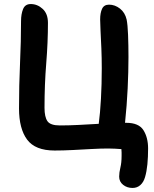

<svg xmlns="http://www.w3.org/2000/svg" viewBox="-20 -735 763 949"><path d="M635 194Q608 194 588.5 178.5Q569 163 569 138Q569 118 575 93.5Q581 69 581 35Q581 28 581 19Q581 10 580 2Q565 1 549 0Q533 -1 515 -1Q479 -1 433.5 1.5Q388 4 340 6.5Q292 9 250 9Q154 9 114 -45Q74 -99 74 -199Q74 -314 79 -422.5Q84 -531 84 -631Q84 -665 94 -690Q104 -715 132 -715Q165 -715 191 -691Q217 -667 217 -622Q217 -526 208.5 -421.5Q200 -317 200 -202Q200 -157 214.5 -136Q229 -115 276 -115Q320 -115 369 -117.5Q418 -120 468 -123Q475 -175 479 -247Q483 -319 483 -397Q483 -448 481 -496Q479 -544 477 -581Q475 -618 475 -639Q475 -671 484.5 -691.5Q494 -712 519 -712Q548 -712 573 -692.5Q598 -673 606 -638Q611 -613 613 -562.5Q615 -512 615 -453Q615 -381 611 -297.5Q607 -214 598 -128Q601 -128 604 -128Q666 -128 689 -91.5Q712 -55 712 -1Q712 41 708.5 77Q705 113 697 140Q690 165 674 179.5Q658 194 635 194Z"/></svg>

Font: Shantell Sans Normal
Style: Regular
Weight: 600
Designer: Stephen Nixon, Anya Danilova, Shantell Martin
Foundry: Arrow Type
Version: Version 1.009;[a7da0bfa3]